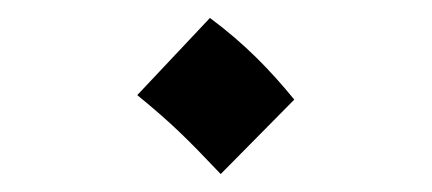

<svg xmlns="http://www.w3.org/2000/svg" viewBox="-20 -404 481 214"><path d="M226 -210 308 -293C281 -326 253 -355 214 -384L133 -298C172 -266 188 -250 226 -210Z"/></svg>

Font: Noto Sans Arabic ExtCond Med
Style: Regular
Weight: 500
Width: 2
Designer: Monotype Design Team, Nadine Chahine, Nizar Qandah and Khaled Hosny
Foundry: Monotype Imaging Inc.
Version: Version 2.012